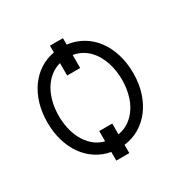

<svg xmlns="http://www.w3.org/2000/svg" viewBox="-145 -730 928 930"><g transform="rotate(-30 318.5 -265.5)"><path d="M51.5 -270.2Q51.5 -326.3 65.7 -373.9Q79.9 -421.5 105.8 -457.7Q131.7 -494 168 -517.6Q204.2 -541.2 248.2 -549V-587H321V-551.1Q367.9 -545.5 406.8 -522.7Q445.7 -500 473.4 -463.2Q501.1 -426.5 516.3 -377.5Q531.6 -328.5 531.6 -270.2Q531.6 -212.7 516.2 -164.1Q500.7 -115.4 473 -78.7Q445.3 -41.9 406.6 -19Q367.9 3.9 321 9.6V55.8H248.2V7.5Q204.2 -0.4 168 -23.8Q131.7 -47.2 105.8 -83.5Q79.9 -119.7 65.7 -167.1Q51.5 -214.5 51.5 -270.2ZM248.2 -51.8V-109.4H321V-49Q356.9 -55 384.2 -74.8Q411.6 -94.5 430.4 -123.9Q449.2 -153.4 458.8 -191.1Q468.4 -228.7 468.4 -270.2Q468.4 -294.4 464.8 -318.9Q461.3 -343.4 453.7 -366.5Q446 -389.6 434.3 -410.5Q422.6 -431.5 406.2 -448.3Q389.9 -465.2 368.8 -476.7Q347.7 -488.3 321 -492.9V-420.1H248.2V-489.7Q216.3 -481.2 191.4 -460.6Q166.5 -440 149.5 -410.9Q132.5 -381.7 123.8 -345.7Q115.1 -309.7 115.1 -270.2Q115.1 -236.2 122.3 -201.5Q129.6 -166.9 145.6 -136.7Q161.6 -106.5 186.8 -84Q212 -61.4 248.2 -51.8Z"/></g></svg>

Font: Inter P Light
Style: Regular
Weight: 300
Designer: Rasmus Andersson
Foundry: rsms
Version: Version 3.018;git-588b23468